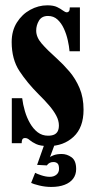

<svg xmlns="http://www.w3.org/2000/svg" viewBox="-20 -552 366 740"><path d="M166.5 11Q135.5 11 119.2 3.2Q103 -4.5 94.2 -12.2Q85.5 -20 77 -20Q69 -20 66.2 -15Q63.5 -10 63.5 0H25.5V-173.5H65.5Q68.5 -149 76 -123.5Q83.5 -98 95.8 -76.8Q108 -55.5 125.2 -42.2Q142.5 -29 165 -29Q179.5 -29 188.8 -33.2Q198 -37.5 202.5 -46.2Q207 -55 207 -68.5Q207 -87 197 -106Q187 -125 169.2 -145.8Q151.5 -166.5 128 -189.5Q85 -232.5 55 -278Q25 -323.5 25 -390Q25 -433.5 45 -465.2Q65 -497 96.5 -514.2Q128 -531.5 162.5 -531.5Q186 -531.5 200 -524.8Q214 -518 222.8 -511.2Q231.5 -504.5 238 -504.5Q242.5 -504.5 245.8 -508.5Q249 -512.5 249 -523.5H288V-354.5H248Q246.5 -373.5 241.2 -397Q236 -420.5 226.2 -441.8Q216.5 -463 201.5 -476.8Q186.5 -490.5 165 -490.5Q141 -490.5 130.2 -472.5Q119.5 -454.5 119.5 -434Q119.5 -408.5 140.8 -384Q162 -359.5 198.5 -327Q223.5 -304.5 247.2 -276.8Q271 -249 286.5 -212.8Q302 -176.5 302 -129Q302 -60.5 263.5 -24.8Q225 11 166.5 11ZM177.5 168.5Q154 168.5 130.8 162.8Q107.5 157 100 153L115.5 114Q121 117.5 138.8 123.5Q156.5 129.5 172 129.5Q187.5 129.5 197.5 121.2Q207.5 113 207.5 99Q207.5 83 201.5 77.8Q195.5 72.5 186 72.5Q178 72.5 171.8 75.5Q165.5 78.5 160.5 85.5L123 83.5L152.5 0H192.5L172.5 54Q174.5 51 187 46.2Q199.5 41.5 218 41.5Q238 41.5 255.8 54.2Q273.5 67 273.5 99.5Q273.5 121 262 136.5Q250.5 152 229 160.2Q207.5 168.5 177.5 168.5Z"/></svg>

Font: Imbue Thin 10pt Black
Style: Regular
Weight: 900
Version: Version 1.102